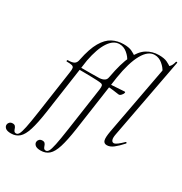

<svg xmlns="http://www.w3.org/2000/svg" viewBox="-325 -913 1284 1354"><g transform="rotate(30 316.5 -236.0)"><path d="M-41 275Q-74 275 -87 262.5Q-100 250 -98 235Q-97 224 -88 215.5Q-79 207 -64 207Q-50 207 -43.5 214.5Q-37 222 -34 232Q-31 242 -26 249.5Q-21 257 -9 257Q3 257 12 242Q21 227 30.5 182Q40 137 53 47L104 -306Q108 -331 105.5 -342.5Q103 -354 89.5 -357.5Q76 -361 47 -361Q43 -361 44 -367Q45 -373 48 -373Q85 -373 100.5 -383Q116 -393 120 -418Q140 -517 171.5 -571Q203 -625 244 -646.5Q285 -668 335 -668Q378 -668 402.5 -656Q427 -644 443 -632L413 -579Q402 -605 373 -629.5Q344 -654 309 -654Q260 -654 223.5 -598.5Q187 -543 167 -439L101 21Q87 116 69.5 172Q52 228 25.5 251.5Q-1 275 -41 275ZM346 -306Q349 -329 346 -338Q343 -347 332 -349.5Q321 -352 298 -353Q280 -354 256 -354.5Q232 -355 201 -355.5Q170 -356 132 -356V-374Q191 -374 234 -374Q277 -374 306 -375Q330 -377 344.5 -386.5Q359 -396 363 -418L377 -367ZM201 275Q168 275 155 262.5Q142 250 144 235Q145 224 154 215.5Q163 207 178 207Q192 207 198.5 214.5Q205 222 208 232Q211 242 216 249.5Q221 257 233 257Q245 257 254 242Q263 227 272.5 182Q282 137 295 47L346 -306Q350 -331 347.5 -342.5Q345 -354 331.5 -357.5Q318 -361 289 -361Q285 -361 286 -367Q287 -373 290 -373Q327 -373 342.5 -383Q358 -393 362 -418Q384 -540 416.5 -606.5Q449 -673 492.5 -699.5Q536 -726 588 -726Q632 -726 656.5 -714Q681 -702 697 -690L667 -637Q655 -663 626 -687.5Q597 -712 562 -712Q509 -712 469.5 -641.5Q430 -571 409 -439L343 21Q329 116 311.5 172Q294 228 267.5 251.5Q241 275 201 275ZM478 -343Q457 -346 430.5 -349.5Q404 -353 372 -353L374 -375Q406 -375 444 -378Q482 -381 505 -382Q510 -382 511.5 -380Q513 -378 512 -374Q511 -366 500 -353.5Q489 -341 478 -343ZM586 9Q562 9 556 -12.5Q550 -34 560 -89L672 -690Q682 -690 690 -696Q698 -702 704.5 -714.5Q711 -727 715 -744Q716 -748 721.5 -746.5Q727 -745 726 -743L603 -89Q597 -58 602.5 -43Q608 -28 621 -28Q632 -28 650 -41.5Q668 -55 690 -77Q694 -81 698 -77Q702 -73 698 -69Q665 -32 638.5 -11.5Q612 9 586 9Z"/></g></svg>

Font: Cormorant Garamond Light
Style: Italic
Weight: 300
Italic angle: -10°
Designer: Christian Thalmann (Catharsis Fonts)
Foundry: Catharsis Fonts
Version: Version 4.001